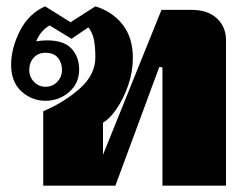

<svg xmlns="http://www.w3.org/2000/svg" viewBox="-20 -584 785 604"><path d="M116 -234Q182 -262 231 -305.5Q280 -349 280 -404Q280 -436 275.5 -459Q271 -482 258 -498L205 -462L136 -504Q107 -487 94 -454Q112 -457 128 -457Q181 -457 205 -431Q229 -405 229 -365Q229 -322 197.5 -294.5Q166 -267 123 -267Q80 -267 47.5 -296.5Q15 -326 15 -380Q15 -432 42.5 -486.5Q70 -541 122 -564L202 -514L280 -564Q333 -548 365.5 -507Q398 -466 398 -401Q398 -359 383.5 -316.5Q369 -274 347 -242Q325 -210 304 -198V-97L488 -553H582Q634 -553 662.5 -526Q691 -499 691 -458V0H491V-368Q491 -373 487 -373H481L343 0H116ZM175 -364Q175 -387 162 -402.5Q149 -418 123 -418Q100 -418 86 -402.5Q72 -387 72 -364Q72 -342 87 -326.5Q102 -311 123 -311Q145 -311 160 -326.5Q175 -342 175 -364Z"/></svg>

Font: Taviraj Black
Style: Regular
Weight: 900
Designer: Katatrad Team
Foundry: CadsonDemak
Version: Version 1.030